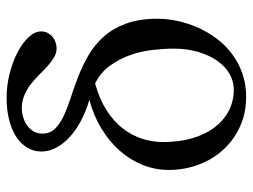

<svg xmlns="http://www.w3.org/2000/svg" viewBox="-108 -392 732 555"><g transform="rotate(90 257.5 -114.0)"><path d="M120.1 -251Q120.1 -223.1 123.8 -190.2Q127.4 -157.2 138.4 -125.7Q149.4 -94.2 168.9 -66.9Q188.5 -39.6 220.7 -23.4Q266.6 -36.1 299.1 -57.1Q331.5 -78.1 351.6 -104.5Q371.6 -130.9 380.9 -160.4Q390.1 -189.9 390.1 -219.7Q390.1 -267.6 378.7 -305.7Q367.2 -343.8 346.7 -370.1Q326.2 -396.5 298.6 -410.4Q271 -424.3 238.8 -424.3Q214.4 -424.3 192.9 -411.9Q171.4 -399.4 155.3 -376.5Q139.2 -353.5 129.6 -321.5Q120.1 -289.6 120.1 -251ZM268.1 -6.8Q303.2 3.4 330.8 18.6Q358.4 33.7 377.7 52Q397 70.3 407.2 90.8Q417.5 111.3 417.5 131.8Q417.5 154.8 406 173.3Q394.5 191.9 374 205.1Q353.5 218.3 325.2 225.3Q296.9 232.4 262.7 232.4Q226.6 232.4 192.1 223.6Q157.7 214.8 130.6 200.7Q103.5 186.5 86.9 168.7Q70.3 150.9 70.3 132.8Q70.3 122.1 74.7 113.8Q79.1 105.5 86.2 99.6Q93.3 93.8 101.8 90.8Q110.4 87.9 118.7 87.9Q132.8 87.9 145.3 95.2Q157.7 102.5 170.2 113.8Q182.6 125 195.3 137.9Q208 150.9 222.4 162.1Q236.8 173.3 253.7 180.7Q270.5 188 291 188.5H292Q305.7 188.5 319.1 184.3Q332.5 180.2 342.8 172.6Q353 165 359.4 154.1Q365.7 143.1 365.7 129.4Q365.7 106.9 351.6 92.5Q337.4 78.1 314 67.1Q290.5 56.2 260.7 46.6Q231 37.1 199.7 24.9Q168.5 12.7 138.7 -4.6Q108.9 -22 85.4 -48.3Q62 -74.7 47.9 -112.5Q33.7 -150.4 33.7 -203.6Q33.7 -232.4 40.3 -262.7Q46.9 -293 59.6 -321.3Q72.3 -349.6 91.3 -375Q110.4 -400.4 135.5 -419.2Q160.6 -438 191.7 -449Q222.7 -460 259.3 -460Q306.2 -460 345 -442.4Q383.8 -424.8 411.9 -394.3Q439.9 -363.8 455.3 -323Q470.7 -282.2 470.7 -235.8Q470.7 -196.8 456.3 -160.9Q441.9 -125 415.5 -95Q389.2 -64.9 351.6 -42Q314 -19 268.1 -6.8Z"/></g></svg>

Font: Doulos SIL Compact
Style: Regular
Weight: 400
Designer: Walt Agee, Victor Gaultney, Peter Martin, Debbi Hosken
Foundry: SIL International
Version: Version 4.110; 2011; Maintenance release ; LnSpcTght